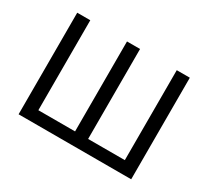

<svg xmlns="http://www.w3.org/2000/svg" viewBox="-137 -923 1245 1146"><g transform="rotate(30 485.0 -350.0)"><path d="M97 -700H187V-80H440V-700H530V-80H783V-700H873V0H97Z"/></g></svg>

Font: Moderustic
Style: Regular
Weight: 400
Designer: Tural Alisoy
Foundry: TAFT Foundry
Version: Version 2.120